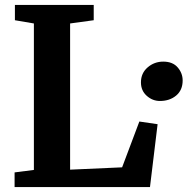

<svg xmlns="http://www.w3.org/2000/svg" viewBox="-20 -763 765 783"><path d="M39.5 0V-59.9L118.2 -70V-667.3L40.8 -680.5V-743H362.2V-680.5L265.9 -667.3V-71.1L478 -80.6L548.3 -267.4L622.7 -256.5L591.6 0ZM632.2 -351.2Q602 -351.2 578.4 -372.3Q554.8 -393.4 554.8 -427Q554.8 -464.7 582.1 -488.2Q609.3 -511.7 645.9 -511.7Q684.3 -511.7 704.6 -488.1Q724.9 -464.5 724.9 -434.8Q724.9 -395.5 698.4 -373.3Q671.9 -351.2 632.2 -351.2Z"/></svg>

Font: Merriweather Light
Style: Regular
Weight: 300
Designer: Eben Sorkin
Foundry: Eben Sorkin
Version: Version 2.100